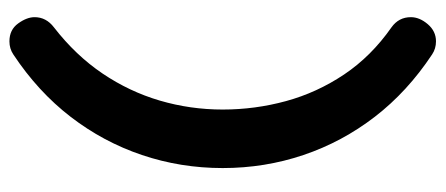

<svg xmlns="http://www.w3.org/2000/svg" viewBox="-282 -458 922 397"><g transform="rotate(90 178.5 -259.0)"><path d="M65 182Q41 182 28 164Q15 146 15 130Q15 106 36 90Q94 45 131.5 -10.5Q169 -66 187.5 -129Q206 -192 206 -259Q206 -326 188.5 -390Q171 -454 133.5 -510Q96 -566 36 -608Q15 -623 15 -648Q15 -666 29.5 -683Q44 -700 65 -700Q80 -700 92 -692Q169 -641 221 -573.5Q273 -506 300 -426Q327 -346 327 -259Q327 -172 300 -92Q273 -12 221 55.5Q169 123 92 174Q80 182 65 182Z"/></g></svg>

Font: zvoove
Style: Bold
Weight: 700
Designer: Vernon Adams (Nunito) & Andrew Paglinawan (Quicksand)
Foundry: zvoove
Version: Version 3.006